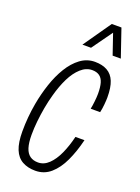

<svg xmlns="http://www.w3.org/2000/svg" viewBox="-141 -786 628 860"><g transform="rotate(20 173.0 -355.5)"><path d="M140 12Q104 12 78 -2.5Q52 -17 39 -49Q26 -81 26 -134Q26 -168 29 -202Q32 -236 38 -269Q47 -319 63 -367Q79 -415 102.5 -453.5Q126 -492 157 -515Q188 -538 226 -538Q261 -538 285 -524.5Q309 -511 320.5 -482.5Q332 -454 332 -407Q332 -394 330 -372.5Q328 -351 324 -334H279Q282 -348 284.5 -370.5Q287 -393 287 -408Q287 -440 281 -460Q275 -480 261.5 -489.5Q248 -499 227 -499Q198 -499 173 -476.5Q148 -454 129.5 -416.5Q111 -379 98 -331Q89 -299 83 -265.5Q77 -232 73.5 -198.5Q70 -165 70 -134Q70 -96 77.5 -72.5Q85 -49 100.5 -38Q116 -27 139 -27Q167 -27 190 -49Q213 -71 230 -108.5Q247 -146 258 -192H301Q287 -134 265.5 -88Q244 -42 213 -15Q182 12 140 12ZM146 -591 238 -723H284L329 -591H290L249 -711H273L187 -591Z"/></g></svg>

Font: Archivo ExtraCondensed Thin
Style: Italic
Weight: 250
Width: 2
Italic angle: -10°
Designer: Hector Gatti
Foundry: Omnibus-Type
Version: Version 2.001